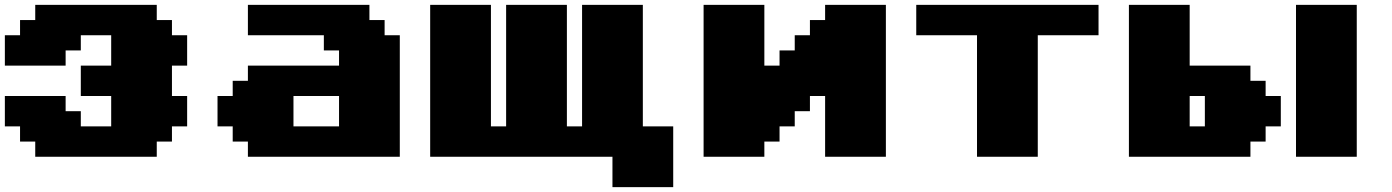

<svg xmlns="http://www.w3.org/2000/svg" viewBox="-20 -645 5727 790"><path d="M125 0H625V-62.5H687.5V-125H750V-250H687.5V-375H750V-500H687.5V-562.5H625V-625H125V-562.5H62.5V-500H0V-375H250V-437.5H312.5V-500H437.5V-375H312.5V-250H437.5V-125H312.5V-187.5H250V-250H0V-125H62.5V-62.5H125Z M1000 0H1625V-500H1562.5V-562.5H1500V-625H1000V-500H1312.5V-437.5H1375V-375H1000V-312.5H937.5V-250H875V-125H937.5V-62.5H1000ZM1375 -125H1187.5V-250H1375Z M2500 125H2750V-125H2625V-625H2375V-125H2312.5V-625H2062.5V-125H2000V-625H1750V0H2500Z M3375 0H3625V-625H3375V-562.5H3312.5V-500H3250V-437.5H3187.5V-375H3125V-625H2875V0H3125V-62.5H3187.5V-125H3250V-187.5H3312.5V-250H3375Z M4000 0H4250V-500H4500V-625H3750V-500H4000Z M5312.5 0H5562.5V-625H5312.5ZM4625 0H5125V-62.5H5187.5V-125H5250V-250H5187.5V-312.5H5125V-375H4875V-625H4625ZM4937.5 -125H4875V-250H4937.5Z"/></svg>

Font: Faithful 32x
Style: Bold
Weight: 400
Foundry: Faithful Resource Pack
Version: Version 1.0; January 27, 2023